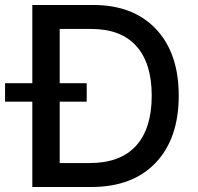

<svg xmlns="http://www.w3.org/2000/svg" viewBox="-49 -747 790 767"><path d="M315.4 0H80.1V-340.8H-28.8V-414.6H80.1V-727.1H322.8Q483.4 -727.1 574.2 -630.9Q665 -534.7 665 -364.7Q665 -193.8 573 -96.9Q481 0 315.4 0ZM189.5 -95.7H309.1Q432.1 -95.7 494.6 -164.8Q557.1 -233.9 557.1 -364.7Q557.1 -494.1 495.8 -562.7Q434.6 -631.3 315.9 -631.3H189.5V-414.6H297.4V-340.8H189.5Z"/></svg>

Font: Karasuma Gothic
Style: Regular
Weight: 500
Designer: Rasmus Andersson / Ryoko Nishizuka
Foundry: Genbu
Version: Version 1.00